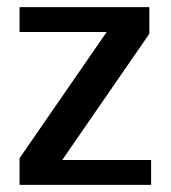

<svg xmlns="http://www.w3.org/2000/svg" viewBox="-20 -520 480 540"><path d="M35 0V-75L280 -430H35V-500H400V-425L155 -70H405V0Z"/></svg>

Font: Scada
Style: Regular
Weight: 400
Designer: Jovanny Lemonad
Foundry: Jovanny Lemonad
Version: Version 3.005; ttfautohint (v0.91) -l 8 -r 50 -G 200 -x 0 -w